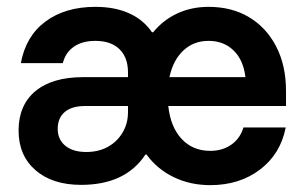

<svg xmlns="http://www.w3.org/2000/svg" viewBox="-20 -530 898 560"><path d="M593.3 10Q535 10 486.7 -13.3Q438.3 -36.7 407.5 -79.2H404.2Q345.8 9.2 216.7 9.2Q132.5 9.2 83.3 -33.8Q34.2 -76.7 34.2 -149.2Q34.2 -223.3 83.3 -264.2Q132.5 -305 222.5 -305H353.3V-319.2Q353.3 -362.5 328.3 -386.7Q303.3 -410.8 258.3 -410.8Q220 -410.8 195.4 -393.8Q170.8 -376.7 163.3 -345.8H40.8Q55 -424.2 112.5 -467.1Q170 -510 258.3 -510Q315.8 -510 357.5 -490.8Q399.2 -471.7 423.3 -435.8H426.7Q455.8 -471.7 497.1 -490.8Q538.3 -510 588.3 -510Q655.8 -510 706.2 -480Q756.7 -450 785.4 -394.6Q814.2 -339.2 814.2 -265V-220.8H470.8Q477.5 -159.2 510 -124.6Q542.5 -90 593.3 -90Q629.2 -90 655 -108.3Q680.8 -126.7 690 -158.3H813.3Q798.3 -80.8 738.3 -35.4Q678.3 10 593.3 10ZM231.7 -86.7Q267.5 -86.7 294.6 -101.7Q321.7 -116.7 337.5 -143.3Q353.3 -170 353.3 -202.5V-220.8H228.3Q189.2 -220.8 168.8 -203.3Q148.3 -185.8 148.3 -154.2Q148.3 -123.3 170.4 -105Q192.5 -86.7 231.7 -86.7ZM474.2 -305H695.8Q690 -355 661.2 -382.9Q632.5 -410.8 588.3 -410.8Q545 -410.8 515 -382.9Q485 -355 474.2 -305Z"/></svg>

Font: Funnel Sans Light SemiBold
Style: Regular
Weight: 600
Version: Version 1.000